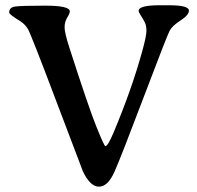

<svg xmlns="http://www.w3.org/2000/svg" viewBox="-20 -699 742 724"><path d="M14.6 -651.9Q14.6 -670.4 35.6 -674.1Q56.6 -677.7 149.9 -677.7Q243.2 -677.7 243.2 -656.2Q243.2 -648.4 233.4 -632.6Q223.6 -616.7 223.6 -595.9Q223.6 -575.2 241.2 -520.5Q314 -294.4 343.5 -221.2Q373 -147.9 377.4 -147.9Q386.7 -147.9 408.7 -200.2Q476.6 -361.8 516.1 -504.9Q532.2 -563 532.2 -582.8Q532.2 -602.5 525.9 -615Q519.5 -627.4 511.2 -640.1Q502.9 -652.8 502.9 -658.2Q502.9 -679.2 583 -679.2H616.7Q692.4 -679.2 692.4 -659.2Q692.4 -642.1 661.1 -622.1Q629.9 -602.1 619.9 -583.5Q609.9 -564.9 523.4 -336.7Q437 -108.4 411.9 -51.8Q386.7 4.9 353.3 4.9Q319.8 4.9 292.5 -53.2Q291.5 -54.7 193.8 -313.2Q96.2 -571.8 85 -590.1Q73.7 -608.4 55.7 -619.6Q14.6 -644.5 14.6 -651.9Z"/></svg>

Font: Averia Serif Libre
Style: Regular
Weight: 400
Version: Version 1.002